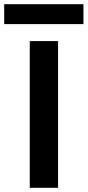

<svg xmlns="http://www.w3.org/2000/svg" viewBox="-73 -896 418 916"><path d="M69 0V-700H204V0ZM-53 -781V-876H325V-781Z"/></svg>

Font: DM Sans
Style: Bold
Weight: 700
Designer: Colophon Foundry, Jonny Pinhorn
Foundry: Colophon Foundry
Version: Version 4.004; ttfautohint (v1.8.4.7-5d5b)